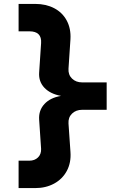

<svg xmlns="http://www.w3.org/2000/svg" viewBox="-20 -850 640 981"><path d="M525 -429V-289H400Q368 -289 348 -269.5Q328 -250 330 -219L340 -74Q344 -19 321.5 23Q299 65 256.5 88Q214 111 160 111H75V-29H130Q157 -29 174 -45.5Q191 -62 190 -89L180 -239Q177 -286 207 -318.5Q237 -351 292 -360Q237 -370 207 -401.5Q177 -433 180 -479L190 -630Q194 -690 130 -690H75V-830H160Q215 -830 257 -808Q299 -786 321 -745Q343 -704 340 -650L330 -499Q328 -468 348 -448.5Q368 -429 400 -429Z"/></svg>

Font: JetBrains Mono Extra Bold
Style: Regular
Weight: 800
Monospace: yes
Designer: Philipp Nurullin, Konstantin Bulenkov
Foundry: JetBrains
Version: 2.002